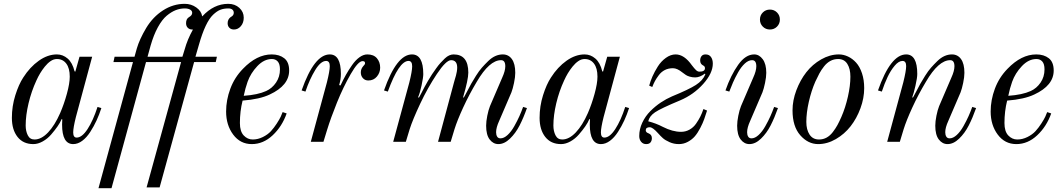

<svg xmlns="http://www.w3.org/2000/svg" viewBox="-20 -740 5548 1002"><path d="M42 -125Q42 -186 60 -243Q78 -300 101 -335Q136 -390 182.5 -423Q229 -456 277 -456Q308 -456 333 -434.5Q358 -413 369 -368L373 -366L395 -444H461L376 -129Q362 -73 362 -49Q362 -22 380 -22Q408 -22 437 -66.5Q466 -111 489 -182L509 -176Q498 -142 484 -111.5Q470 -81 451 -51.5Q432 -22 409 -5Q386 12 362 12Q304 12 304 -90L305 -117L302 -119Q294 -100 280 -80Q266 -60 247 -38Q228 -16 203 -2Q178 12 154 12Q101 12 71.5 -25.5Q42 -63 42 -125ZM114 -85Q114 -56 125 -34Q136 -12 160 -12Q196 -12 231 -49Q266 -86 294 -150Q314 -196 329 -250.5Q344 -305 344 -340Q344 -384 326 -408Q308 -432 277 -432Q260 -432 244 -421Q228 -410 214 -392.5Q200 -375 189.5 -357.5Q179 -340 170 -320Q144 -264 129 -201Q114 -138 114 -85Z M494 242 674 -416H572L578 -444H682L694 -487Q708 -535 743 -594Q778 -652 831 -686Q884 -720 944 -720Q978 -720 1004.5 -701Q1031 -682 1035 -655H1036Q1096 -720 1171 -720Q1206 -720 1229 -699Q1252 -678 1252 -648Q1252 -621 1237 -603.5Q1222 -586 1201 -586Q1186 -586 1177 -595Q1168 -604 1168 -619Q1168 -639 1184 -651Q1200 -659 1200 -673Q1200 -684 1192.5 -690Q1185 -696 1172 -696Q1148 -696 1130 -689Q1112 -682 1092 -663Q1072 -644 1053.5 -605Q1035 -566 1018 -506L1000 -444H1112L1106 -416H993L813 238H745L925 -416H742L562 242ZM750 -444H932L944 -483Q958 -534 987 -586H983Q969 -586 960 -595Q951 -604 951 -619Q951 -642 967 -651Q983 -660 983 -673Q983 -684 972 -690Q961 -696 944 -696Q920 -696 897 -687Q874 -678 850 -658Q826 -638 804 -598Q782 -558 766 -502Z M1160 -158Q1160 -218 1182 -277Q1204 -336 1248 -381Q1320 -456 1398 -456Q1438 -456 1463.5 -436Q1489 -416 1489 -372Q1489 -294 1388 -247Q1336 -222 1246 -215Q1232 -159 1232 -98Q1232 -54 1252 -33Q1272 -12 1299 -12Q1326 -12 1352 -25Q1378 -38 1394 -55.5Q1410 -73 1424.5 -95.5Q1439 -118 1445 -131Q1451 -144 1455 -155L1476 -148Q1452 -80 1403 -34Q1354 12 1294 12Q1234 12 1197 -37.5Q1160 -87 1160 -158ZM1252 -240Q1325 -245 1369 -265Q1400 -279 1420.5 -309Q1441 -339 1441 -378Q1441 -406 1429.5 -419Q1418 -432 1399 -432Q1358 -432 1323 -395Q1288 -358 1272 -313Q1260 -279 1252 -240Z M1554 -268Q1620 -456 1701 -456Q1759 -456 1759 -354Q1759 -326 1750 -296L1757 -294Q1772 -326 1785.5 -350Q1799 -374 1817.5 -400.5Q1836 -427 1856.5 -441.5Q1877 -456 1897 -456Q1930 -456 1947 -436Q1964 -416 1964 -387Q1964 -361 1947 -340.5Q1930 -320 1902 -320Q1885 -320 1874 -332Q1863 -344 1863 -362Q1863 -380 1875 -394Q1885 -404 1885 -409Q1885 -412 1884.5 -414.5Q1884 -417 1881 -419Q1878 -421 1872 -421Q1849 -421 1810 -353Q1771 -285 1738.5 -204.5Q1706 -124 1687 -62L1668 0H1602L1686 -310Q1701 -370 1701 -395Q1701 -422 1682 -422Q1654 -422 1625 -374.5Q1596 -327 1574 -262Z M1984 -268Q2050 -456 2130 -456Q2189 -456 2189 -353Q2189 -336 2180 -294Q2171 -252 2162 -233L2166 -230Q2170 -236 2179.5 -255Q2189 -274 2195.5 -286Q2202 -298 2213.5 -318Q2225 -338 2234.5 -352Q2244 -366 2256 -383Q2268 -400 2279 -412Q2290 -424 2301.5 -435Q2313 -446 2324.5 -451Q2336 -456 2347 -456Q2424 -456 2424 -361Q2424 -325 2397 -233L2400 -230Q2404 -236 2417 -261.5Q2430 -287 2439 -303Q2448 -319 2464 -344.5Q2480 -370 2495 -387Q2510 -404 2528 -421.5Q2546 -439 2565 -447.5Q2584 -456 2604 -456Q2634 -456 2651.5 -431.5Q2669 -407 2669 -360Q2669 -338 2662.5 -307Q2656 -276 2649 -258L2585 -109Q2569 -74 2569 -50Q2569 -36 2574.5 -27Q2580 -18 2592 -18Q2610 -18 2629 -35.5Q2648 -53 2664 -81.5Q2680 -110 2690.5 -133.5Q2701 -157 2710 -182L2730 -176Q2712 -125 2691.5 -85Q2671 -45 2641.5 -16.5Q2612 12 2581 12Q2554 12 2535.5 -12Q2517 -36 2517 -84Q2517 -106 2523 -136Q2529 -166 2537 -186L2601 -335Q2617 -370 2617 -394Q2617 -426 2595 -426Q2534 -426 2468 -313Q2428 -246 2397 -178.5Q2366 -111 2352 -66L2332 0H2266L2349 -309Q2350 -313 2353.5 -325Q2357 -337 2359.5 -345.5Q2362 -354 2364 -366Q2366 -378 2366 -387Q2366 -426 2334 -426Q2308 -426 2260 -354Q2212 -282 2173 -199Q2134 -116 2118 -66L2098 0H2032L2116 -309Q2131 -369 2131 -394Q2131 -422 2112 -422Q2062 -422 2004 -262Z M2796 -125Q2796 -186 2814 -243Q2832 -300 2855 -335Q2890 -390 2936.5 -423Q2983 -456 3031 -456Q3062 -456 3087 -434.5Q3112 -413 3123 -368L3127 -366L3149 -444H3215L3130 -129Q3116 -73 3116 -49Q3116 -22 3134 -22Q3162 -22 3191 -66.5Q3220 -111 3243 -182L3263 -176Q3252 -142 3238 -111.5Q3224 -81 3205 -51.5Q3186 -22 3163 -5Q3140 12 3116 12Q3058 12 3058 -90L3059 -117L3056 -119Q3048 -100 3034 -80Q3020 -60 3001 -38Q2982 -16 2957 -2Q2932 12 2908 12Q2855 12 2825.5 -25.5Q2796 -63 2796 -125ZM2868 -85Q2868 -56 2879 -34Q2890 -12 2914 -12Q2950 -12 2985 -49Q3020 -86 3048 -150Q3068 -196 3083 -250.5Q3098 -305 3098 -340Q3098 -384 3080 -408Q3062 -432 3031 -432Q3014 -432 2998 -421Q2982 -410 2968 -392.5Q2954 -375 2943.5 -357.5Q2933 -340 2924 -320Q2898 -264 2883 -201Q2868 -138 2868 -85Z M3316 -30Q3316 -66 3332 -100Q3348 -134 3374 -160Q3400 -186 3428.5 -205Q3457 -224 3487 -237Q3575 -273 3611.5 -296.5Q3648 -320 3661 -352Q3659 -355 3659 -356Q3632 -336 3608 -336Q3593 -336 3579.5 -340Q3566 -344 3559 -349Q3552 -354 3541 -362Q3514 -384 3492 -384Q3468 -384 3449.5 -374.5Q3431 -365 3418 -347.5Q3405 -330 3398 -317Q3391 -304 3384 -286L3368 -293Q3374 -316 3385 -341Q3396 -366 3413 -393Q3430 -420 3455 -438Q3480 -456 3506 -456Q3551 -456 3591 -399Q3604 -382 3612.5 -374Q3621 -366 3630 -366Q3659 -366 3659 -384Q3659 -394 3650 -398Q3634 -406 3634 -424Q3634 -438 3641 -447Q3648 -456 3662 -456Q3681 -456 3690.5 -442.5Q3700 -429 3700 -408Q3700 -358 3650 -302Q3600 -246 3529 -216Q3428 -174 3398.5 -154Q3369 -134 3363 -107Q3405 -96 3439 -78Q3490 -52 3534 -52Q3558 -52 3578.5 -63.5Q3599 -75 3612.5 -94.5Q3626 -114 3635 -132Q3644 -150 3651 -171L3670 -163Q3662 -138 3655 -118Q3648 -98 3634.5 -72Q3621 -46 3606.5 -29Q3592 -12 3570 0Q3548 12 3523 12Q3497 12 3474.5 2Q3452 -8 3440 -18.5Q3428 -29 3413 -46Q3386 -76 3371 -76Q3350 -76 3350 -60Q3350 -49 3365 -44Q3382 -37 3382 -19Q3382 -6 3375 3Q3368 12 3352 12Q3336 12 3326 0Q3316 -12 3316 -30Z M3766 -268Q3794 -348 3832.5 -402Q3871 -456 3916 -456Q3942 -456 3960.5 -431Q3979 -406 3979 -360Q3979 -338 3972.5 -307Q3966 -276 3959 -258L3895 -109Q3879 -74 3879 -50Q3879 -36 3884.5 -27Q3890 -18 3902 -18Q3920 -18 3939 -35.5Q3958 -53 3974 -81.5Q3990 -110 4000.5 -133.5Q4011 -157 4020 -182L4040 -176Q4022 -125 4001.5 -85Q3981 -45 3951.5 -16.5Q3922 12 3891 12Q3864 12 3845.5 -12Q3827 -36 3827 -84Q3827 -106 3833 -136Q3839 -166 3847 -186L3911 -335Q3927 -370 3927 -394Q3927 -426 3905 -426Q3886 -426 3867 -408.5Q3848 -391 3832 -362.5Q3816 -334 3805.5 -310Q3795 -286 3786 -262ZM3961 -601Q3946 -616 3946 -638Q3946 -660 3961 -675Q3976 -690 3998 -690Q4020 -690 4035 -675Q4050 -660 4050 -638Q4050 -616 4035 -601Q4020 -586 3998 -586Q3976 -586 3961 -601Z M4188 -104Q4188 -63 4205 -37.5Q4222 -12 4254 -12Q4276 -12 4294 -22Q4312 -32 4326.5 -51Q4341 -70 4350.5 -87.5Q4360 -105 4371 -130Q4392 -178 4405 -235.5Q4418 -293 4418 -340Q4418 -381 4402 -406.5Q4386 -432 4354 -432Q4332 -432 4313.5 -422Q4295 -412 4280.5 -393.5Q4266 -375 4256 -356.5Q4246 -338 4235 -314Q4214 -266 4201 -208.5Q4188 -151 4188 -104ZM4116 -164Q4116 -216 4136 -269Q4156 -322 4188 -363Q4220 -404 4265.5 -430Q4311 -456 4358 -456Q4382 -456 4405.5 -445Q4429 -434 4448 -413Q4467 -392 4478.5 -357.5Q4490 -323 4490 -280Q4490 -228 4470.5 -175Q4451 -122 4419 -81Q4387 -40 4342 -14Q4297 12 4250 12Q4197 12 4156.5 -34Q4116 -80 4116 -164Z M4562 -268Q4628 -456 4709 -456Q4767 -456 4767 -354Q4767 -334 4757.5 -292.5Q4748 -251 4741 -233L4744 -230Q4748 -236 4761 -261.5Q4774 -287 4783 -303Q4792 -319 4808 -344.5Q4824 -370 4839 -387Q4854 -404 4872 -421.5Q4890 -439 4909 -447.5Q4928 -456 4948 -456Q4978 -456 4995.5 -431.5Q5013 -407 5013 -360Q5013 -338 5006.5 -307Q5000 -276 4993 -258L4929 -109Q4913 -74 4913 -50Q4913 -36 4918.5 -27Q4924 -18 4936 -18Q4954 -18 4973 -35.5Q4992 -53 5008 -81.5Q5024 -110 5034.5 -133.5Q5045 -157 5054 -182L5074 -176Q5056 -125 5035.5 -85Q5015 -45 4985.5 -16.5Q4956 12 4925 12Q4898 12 4879.5 -12Q4861 -36 4861 -84Q4861 -106 4867 -136Q4873 -166 4881 -186L4945 -335Q4961 -370 4961 -394Q4961 -426 4939 -426Q4878 -426 4812 -313Q4772 -246 4741 -178.5Q4710 -111 4696 -66L4676 0H4610L4694 -310Q4709 -370 4709 -395Q4709 -422 4690 -422Q4670 -422 4649 -397Q4628 -372 4612 -338Q4596 -304 4582 -262Z M5150 -158Q5150 -218 5172 -277Q5194 -336 5238 -381Q5310 -456 5388 -456Q5428 -456 5453.5 -436Q5479 -416 5479 -372Q5479 -294 5378 -247Q5326 -222 5236 -215Q5222 -159 5222 -98Q5222 -54 5242 -33Q5262 -12 5289 -12Q5316 -12 5342 -25Q5368 -38 5384 -55.5Q5400 -73 5414.5 -95.5Q5429 -118 5435 -131Q5441 -144 5445 -155L5466 -148Q5442 -80 5393 -34Q5344 12 5284 12Q5224 12 5187 -37.5Q5150 -87 5150 -158ZM5242 -240Q5315 -245 5359 -265Q5390 -279 5410.5 -309Q5431 -339 5431 -378Q5431 -406 5419.5 -419Q5408 -432 5389 -432Q5348 -432 5313 -395Q5278 -358 5262 -313Q5250 -279 5242 -240Z"/></svg>

Font: Old Standard TT
Style: Italic
Weight: 400
Italic angle: -15.2°
Designer: Alexey Kryukov <alexios@thessalonica.org.ru>
Version: Version 2.2